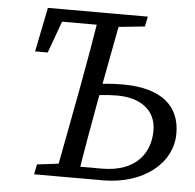

<svg xmlns="http://www.w3.org/2000/svg" viewBox="-50 -720 782 770"><g transform="rotate(5 341.5 -335.0)"><path d="M115.1 0H241.8L251.9 -55.4H245.6L123.2 -40.4L115.1 0ZM199.9 0H289.6C305.7 -103 323.7 -207 342.7 -310L410.6 -669.7H320.9C304.9 -566.7 286.9 -462.7 267.8 -359.7L199.9 0ZM241.9 0H392.9C553 0 669.3 -91.3 669.3 -212.3C669.3 -318 601.3 -389.9 437.4 -389.9C395.1 -389.9 351.9 -385.8 309.7 -379.7L301.6 -333.5C340.8 -338.7 380.7 -343.7 419.8 -343.7C510.4 -343.7 576.7 -300.9 576.7 -216.1C576.7 -129.9 525.5 -46.3 382.7 -46.3H250.9L241.9 0ZM76.1 -491.4H126.9L191.7 -669.7L137 -619.5H364.2V-669.7H112.1L76.1 -491.4ZM342.6 -614.3H362L506.2 -629.3L514.3 -669.7H359.5L342.6 -614.3Z"/></g></svg>

Font: Source Serif Variable
Style: Italic
Weight: 389
Italic angle: -12°
Designer: Frank Grießhammer
Foundry: Adobe Systems Incorporated
Version: Version 3.001;hotconv 1.0.111;makeotfexe 2.5.65597